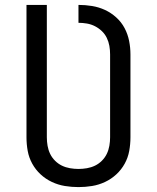

<svg xmlns="http://www.w3.org/2000/svg" viewBox="-20 -755 640 783"><path d="M300 8Q272 8 244.5 3.5Q217 -1 191.5 -13Q166 -25 145.5 -44Q125 -63 111.5 -87.5Q98 -112 93 -139.5Q88 -167 88 -195V-735H171V-195Q171 -178 174 -160.5Q177 -143 184.5 -127.5Q192 -112 204.5 -99.5Q217 -87 232.5 -79.5Q248 -72 265.5 -69Q283 -66 300 -66Q317 -66 334.5 -69Q352 -72 367.5 -79.5Q383 -87 395.5 -99.5Q408 -112 415.5 -127.5Q423 -143 426 -160.5Q429 -178 429 -195V-533Q429 -551 426 -568Q423 -585 415.5 -600.5Q408 -616 395.5 -628Q383 -640 367.5 -648Q352 -656 334.5 -659Q317 -662 300 -662V-735Q328 -735 355.5 -730.5Q383 -726 408 -714.5Q433 -703 454 -684Q475 -665 488 -640.5Q501 -616 506.5 -588.5Q512 -561 512 -533V-195Q512 -167 507 -139.5Q502 -112 488.5 -87.5Q475 -63 454.5 -44Q434 -25 408.5 -13Q383 -1 355.5 3.5Q328 8 300 8Z"/></svg>

Font: Iosevka Custom Extended
Style: Regular
Weight: 400
Width: 7
Monospace: yes
Designer: Belleve Invis
Foundry: Belleve Invis
Version: Version 11.2.4; ttfautohint (v1.8.4)